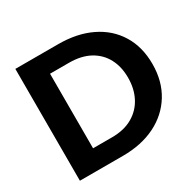

<svg xmlns="http://www.w3.org/2000/svg" viewBox="-145 -825 1005 987"><g transform="rotate(-30 357.0 -332.0)"><path d="M60 -663.8V0H315.3C389 0 453.5 -13.7 508.5 -41C563.5 -68.3 606.3 -107.1 637.1 -157.2C667.7 -207.3 683.2 -266.1 683.2 -333.7C683.2 -401.3 668 -459.9 637.5 -509.3C607.1 -558.8 564.3 -596.9 508.9 -623.6C453.6 -650.4 388.8 -663.7 314.4 -663.7ZM314.4 -553.1C363 -553.1 404 -543.9 437.6 -525.5C471.1 -507 496.4 -481.5 513.6 -448.9C530.9 -416.4 539.4 -378.5 539.4 -335.6C539.4 -291.9 530.7 -253.2 513.1 -219.4C495.6 -185.6 470.1 -159 436.6 -139.7C403.1 -120.3 362.4 -110.6 314.4 -110.6H202V-553.1Z"/></g></svg>

Font: Diatome Awesome Bold
Style: Regular
Weight: 400
Designer: 15.100.17
Foundry: 15.100.17
Version: Version 1.010;Fontself Maker 3.5.8